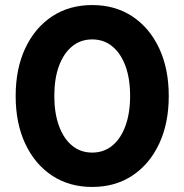

<svg xmlns="http://www.w3.org/2000/svg" viewBox="-20 -731 730 760"><path d="M345 9Q254 9 186 -36Q118 -81 80 -162Q42 -243 42 -351Q42 -459 80 -540Q118 -621 186 -666Q254 -711 345 -711Q436 -711 504 -666Q572 -621 610 -540Q648 -459 648 -351Q648 -243 610 -162Q572 -81 504 -36Q436 9 345 9ZM345 -127Q391 -127 424.5 -154.5Q458 -182 476.5 -232.5Q495 -283 495 -351Q495 -420 476.5 -470Q458 -520 424.5 -547.5Q391 -575 345 -575Q299 -575 265.5 -547.5Q232 -520 213.5 -470Q195 -420 195 -351Q195 -283 213.5 -232.5Q232 -182 265.5 -154.5Q299 -127 345 -127Z"/></svg>

Font: Red Hat Text
Style: Bold
Weight: 700
Designer: Pentagram, MCKL
Foundry: MCKL
Version: Version 1.030